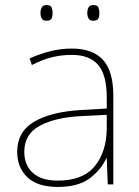

<svg xmlns="http://www.w3.org/2000/svg" viewBox="-20 -729 551 759"><path d="M264 -537Q346 -537 387 -492.5Q428 -448 428 -350V0H406L402 -103H400Q379 -57 334 -23.5Q289 10 208 10Q129 10 88.5 -28Q48 -66 48 -129Q48 -208 114.5 -247.5Q181 -287 299 -294L402 -300V-343Q402 -433 368 -472.5Q334 -512 264 -512Q224 -512 186.5 -503Q149 -494 106 -472L97 -498Q137 -516 178.5 -526.5Q220 -537 264 -537ZM301 -270Q199 -265 137.5 -232Q76 -199 76 -129Q76 -76 110 -45.5Q144 -15 208 -15Q308 -15 354.5 -72Q401 -129 402 -220V-275ZM140 -678Q140 -690 145 -699.5Q150 -709 163 -709Q180 -709 184 -699.5Q188 -690 188 -678Q188 -665 184 -656Q180 -647 163 -647Q150 -647 145 -656Q140 -665 140 -678ZM325 -678Q325 -690 330 -699.5Q335 -709 348 -709Q365 -709 369 -699.5Q373 -690 373 -678Q373 -665 369 -656Q365 -647 348 -647Q335 -647 330 -656Q325 -665 325 -678Z"/></svg>

Font: Noto Sans Myanmar UI Thin
Style: Regular
Weight: 100
Designer: Monotype Design Team
Foundry: Monotype Imaging Inc.
Version: Version 2.103; ttfautohint (v1.8.4.7-5d5b)